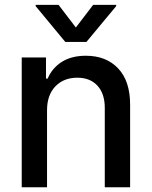

<svg xmlns="http://www.w3.org/2000/svg" viewBox="-20 -787 637 807"><path d="M177.7 -323.7V0H71.3V-545.4H173.3V-456.5H180.2Q199.7 -502 240.5 -527.3Q281.2 -552.7 340.8 -552.7Q426.3 -552.7 476.6 -499.5Q526.9 -446.3 526.9 -347.2V0H420.4V-334Q420.4 -393.1 389.6 -426.8Q358.9 -460.4 304.7 -460.4Q248 -460.4 212.9 -424.1Q177.7 -387.7 177.7 -323.7ZM226.1 -766.6 298.8 -671.4 371.6 -766.6H468.3V-761.2L343.3 -610.8H254.4L129.9 -761.2V-766.6Z"/></svg>

Font: Karasuma Gothic
Style: Regular
Weight: 500
Designer: Rasmus Andersson / Ryoko Nishizuka
Foundry: Genbu
Version: Version 1.00